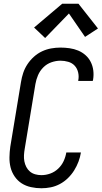

<svg xmlns="http://www.w3.org/2000/svg" viewBox="-20 -997 543 1025"><path d="M201 8Q173 8 145.5 2Q118 -4 96 -18Q74 -32 58.5 -54.5Q43 -77 36.5 -103Q30 -129 30.5 -157.5Q31 -186 35 -214L92 -559Q96 -584 104 -608Q112 -632 126.5 -654Q141 -676 161 -694Q181 -712 204.5 -723Q228 -734 253 -738.5Q278 -743 303 -743Q327 -743 351.5 -739.5Q376 -736 397.5 -727Q419 -718 436.5 -702.5Q454 -687 464.5 -666Q475 -645 478 -621Q481 -597 477 -572Q476 -570 476 -568Q476 -566 475 -565H397Q398 -566 398 -567Q398 -568 398 -569Q402 -590 397 -611Q392 -632 378.5 -646.5Q365 -661 344.5 -667Q324 -673 303 -673Q279 -673 254.5 -664.5Q230 -656 211.5 -637.5Q193 -619 183 -595.5Q173 -572 169 -548L112 -203Q109 -186 108 -169Q107 -152 110 -136Q113 -120 120.5 -105.5Q128 -91 140 -81Q152 -71 168 -66.5Q184 -62 201 -62Q225 -62 248.5 -70.5Q272 -79 290.5 -96.5Q309 -114 319.5 -136.5Q330 -159 334 -183H412Q408 -158 399 -134Q390 -110 376 -87.5Q362 -65 342.5 -46Q323 -27 299.5 -14.5Q276 -2 251 3Q226 8 201 8ZM221 -794 162 -850 312 -977H399L503 -845L434 -800L348 -925Z"/></svg>

Font: Iosevka Curly Oblique
Style: Regular
Weight: 400
Italic angle: -9°
Monospace: yes
Designer: Belleve Invis
Foundry: Belleve Invis
Version: Version 11.1.0; ttfautohint (v1.8.3)